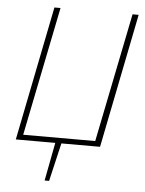

<svg xmlns="http://www.w3.org/2000/svg" viewBox="-57 -706 711 940"><g transform="rotate(5 298.0 -236.0)"><path d="M198 188 234 0H40L172 -660H202L74 -26H428L556 -660H586L454 0H264L220 188Z"/></g></svg>

Font: Source Sans Variable
Style: Italic
Weight: 200
Italic angle: -11°
Designer: Paul D. Hunt
Foundry: Adobe Systems Incorporated
Version: Version 3.006;hotconv 1.0.111;makeotfexe 2.5.65597